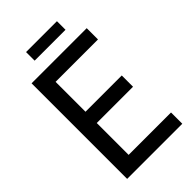

<svg xmlns="http://www.w3.org/2000/svg" viewBox="-276 -1019 1108 1108"><g transform="rotate(-45 278.5 -465.0)"><path d="M517 -780V-688H171V-444H467V-352H171V-92H517V0H67V-780ZM172 -930H424V-860H172Z"/></g></svg>

Font: Cooper Hewitt
Style: Regular
Weight: 707
Designer: Village Type and Design LLC
Foundry: Cooper Hewitt Smithsonian Design Museum
Version: 1.000